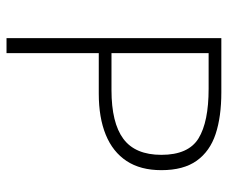

<svg xmlns="http://www.w3.org/2000/svg" viewBox="-75 -624 699 589"><g transform="rotate(90 274.5 -329.5)"><path d="M97 0V-659H263Q338 -659 391 -641.5Q444 -624 473 -583.5Q502 -543 502 -475Q502 -411 474 -368.5Q446 -326 393.5 -304.5Q341 -283 267 -283H143V0ZM143 -322H256Q357 -322 406 -358.5Q455 -395 455 -475Q455 -558 404.5 -589Q354 -620 252 -620H143Z"/></g></svg>

Font: Source Sans 3 ExtraLight Light
Style: Regular
Weight: 300
Version: Version 3.052;hotconv 1.1.0;makeotfexe 2.6.0